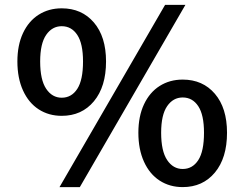

<svg xmlns="http://www.w3.org/2000/svg" viewBox="-20 -751 999 784"><path d="M51 -500Q51 -567 74 -616Q97 -665 138 -691Q179 -717 232 -717Q314 -717 363.5 -659Q413 -601 413 -500Q413 -397 363.5 -337.5Q314 -278 232 -278Q179 -278 138 -304.5Q97 -331 74 -381.5Q51 -432 51 -500ZM319 -500Q319 -573 295.5 -608.5Q272 -644 232 -644Q193 -644 168.5 -608.5Q144 -573 144 -500Q144 -425 168.5 -388.5Q193 -352 232 -352Q272 -352 295.5 -388Q319 -424 319 -500ZM654 -731H737L306 13H223ZM545 -209Q545 -276 568 -325Q591 -374 632 -400Q673 -426 726 -426Q808 -426 857.5 -368Q907 -310 907 -209Q907 -106 857.5 -46.5Q808 13 726 13Q673 13 632 -13.5Q591 -40 568 -90.5Q545 -141 545 -209ZM813 -209Q813 -282 789.5 -317.5Q766 -353 726 -353Q687 -353 662.5 -317.5Q638 -282 638 -209Q638 -134 662.5 -97.5Q687 -61 726 -61Q766 -61 789.5 -97Q813 -133 813 -209Z"/></svg>

Font: Nebula Sans Semibold
Style: Regular
Weight: 600
Designer: Paul D. Hunt for Adobe (as Source Sans)
Foundry: Nebula Entertainment & Broadcasting LLC
Version: Version 1.010